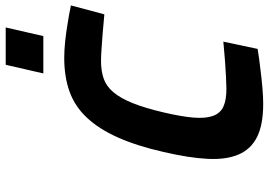

<svg xmlns="http://www.w3.org/2000/svg" viewBox="-158 -794 964 689"><g transform="rotate(-90 324.5 -450.0)"><path d="M493 -8Q456 -2 420 2Q389 6 355.5 9Q322 12 296 12Q221 12 177 -10Q133 -32 114 -76.5Q95 -121 98.5 -188Q102 -255 123 -345Q145 -442 175.5 -510Q206 -578 246.5 -621Q287 -664 340 -683Q393 -702 461 -702Q489 -702 521.5 -698.5Q554 -695 583 -690Q616 -685 649 -678L617 -558Q582 -561 550 -564Q523 -566 495 -568Q467 -570 450 -570Q414 -570 386.5 -560.5Q359 -551 337.5 -525.5Q316 -500 298.5 -456.5Q281 -413 265 -345Q250 -281 246.5 -238Q243 -195 252.5 -168.5Q262 -142 285.5 -131Q309 -120 350 -120Q365 -120 393 -121.5Q421 -123 449 -125Q482 -128 519 -131ZM436 -912H570L539 -777H405Z"/></g></svg>

Font: Panefresco 999wt
Style: Italic
Weight: 900
Version: Version 1.001